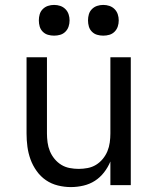

<svg xmlns="http://www.w3.org/2000/svg" viewBox="-20 -753 640 781"><path d="M268 8Q242 8 215.5 1.5Q189 -5 167 -20Q145 -35 129 -57.5Q113 -80 104 -105Q95 -130 91.5 -156.5Q88 -183 88 -210V-520H171V-210Q171 -192 173.5 -173.5Q176 -155 183 -138Q190 -121 202 -106.5Q214 -92 229.5 -82.5Q245 -73 263.5 -69.5Q282 -66 300 -66Q318 -66 336.5 -69.5Q355 -73 370.5 -82.5Q386 -92 398 -106.5Q410 -121 417 -138Q424 -155 426.5 -173.5Q429 -192 429 -210V-520H512V0H429V-96Q419 -72 403 -51.5Q387 -31 366 -17.5Q345 -4 319.5 2Q294 8 268 8ZM400 -608Q387 -608 375 -611.5Q363 -615 354 -624Q345 -633 341.5 -645Q338 -657 338 -670Q338 -683 341.5 -695Q345 -707 354 -716Q363 -725 375 -729Q387 -733 400 -733Q413 -733 425 -729Q437 -725 446 -716Q455 -707 459 -695Q463 -683 463 -670Q463 -657 459 -645Q455 -633 446 -624Q437 -615 425 -611.5Q413 -608 400 -608ZM200 -608Q187 -608 175 -611.5Q163 -615 154 -624Q145 -633 141.5 -645Q138 -657 138 -670Q138 -683 141.5 -695Q145 -707 154 -716Q163 -725 175 -729Q187 -733 200 -733Q213 -733 225 -729Q237 -725 246 -716Q255 -707 259 -695Q263 -683 263 -670Q263 -657 259 -645Q255 -633 246 -624Q237 -615 225 -611.5Q213 -608 200 -608Z"/></svg>

Font: Zed Sans Extended
Style: Regular
Weight: 400
Width: 7
Designer: Belleve Invis
Foundry: Belleve Invis
Version: Version 1.0.0; ttfautohint (v1.8.4)